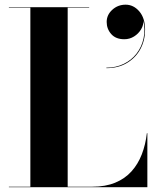

<svg xmlns="http://www.w3.org/2000/svg" viewBox="-20 -780 654 800"><path d="M17 0V-2H106.5V-748H17V-750H351.5V-748H262V-2H364Q419.5 -2 460 -18.8Q500.5 -35.5 527.8 -65.8Q555 -96 570.8 -136.8Q586.5 -177.5 592 -225H594V0ZM423 -496V-498Q463 -498 495.5 -513.8Q528 -529.5 549.2 -557Q570.5 -584.5 578.2 -620.5Q586 -656.5 577 -697H577.5Q579 -676.5 568 -658Q557 -639.5 538.5 -628Q520 -616.5 498 -616.5Q462.5 -616.5 443.5 -638Q424.5 -659.5 424.5 -688.5Q424.5 -718 447.8 -739.2Q471 -760.5 503.5 -760.5Q536.5 -760.5 560.5 -732.5Q584.5 -704.5 584.5 -656Q584.5 -612 565 -575.8Q545.5 -539.5 509.2 -517.8Q473 -496 423 -496Z"/></svg>

Font: Bodoni Moda 96pt
Style: Bold
Weight: 700
Version: Version 2.005